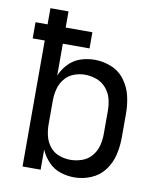

<svg xmlns="http://www.w3.org/2000/svg" viewBox="-83 -803 743 878"><g transform="rotate(10 288.0 -363.5)"><path d="M321 8Q361 8 399 -8Q437 -24 461.5 -57Q486 -90 495 -130Q504 -170 504 -210V-320Q504 -361 495 -400.5Q486 -440 461.5 -473.5Q437 -507 399 -522.5Q361 -538 321 -538Q288 -538 256 -527.5Q224 -517 200.5 -492.5Q177 -468 164 -437V-585H288V-660H164V-735H80V-660H24V-585H80V0H164V-93Q177 -63 200.5 -38Q224 -13 256 -2.5Q288 8 321 8ZM289 -68Q262 -68 236.5 -77.5Q211 -87 194 -108.5Q177 -130 170.5 -156.5Q164 -183 164 -210V-320Q164 -347 170.5 -373.5Q177 -400 194 -421.5Q211 -443 236.5 -453Q262 -463 289 -463Q316 -463 342.5 -453.5Q369 -444 387.5 -422.5Q406 -401 413 -374.5Q420 -348 420 -320V-210Q420 -183 413 -156Q406 -129 387.5 -107.5Q369 -86 342.5 -77Q316 -68 289 -68Z"/></g></svg>

Font: Iosevka SS01 Extended
Style: Regular
Weight: 400
Width: 7
Monospace: yes
Designer: Belleve Invis
Foundry: Belleve Invis
Version: Version 3.4.7; ttfautohint (v1.8.3)